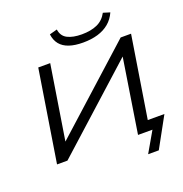

<svg xmlns="http://www.w3.org/2000/svg" viewBox="-180 -1074 1320 1388"><g transform="rotate(-20 480.0 -380.5)"><path d="M722 156 812 0H701L795 -599L811 -589L158 0H78L190 -705H282L187 -107L171 -116L824 -705H904L804 -77H932L804 156ZM558 -763Q495 -763 451 -778Q407 -793 382 -823.5Q357 -854 351 -901L410 -917Q417 -865 459 -843.5Q501 -822 569 -822Q639 -822 688 -844Q737 -866 764 -917L816 -901Q795 -854 758.5 -823.5Q722 -793 671.5 -778Q621 -763 558 -763Z"/></g></svg>

Font: Nunito Sans 10pt Expanded
Style: Italic
Weight: 400
Width: 7
Italic angle: -9°
Designer: Vernon Adams
Foundry: Vernon Adams
Version: Version 3.101;gftools[0.9.27]